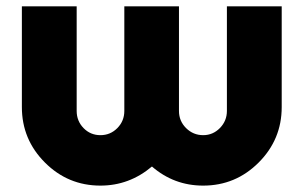

<svg xmlns="http://www.w3.org/2000/svg" viewBox="-20 -578 955 604"><path d="M295.9 5.9Q193.8 5.9 121.3 -66.7Q48.8 -139.2 48.8 -241.2V-558.1H221.2V-229Q221.2 -197.3 242.9 -175Q264.6 -152.8 295.9 -152.8Q327.1 -152.8 349.1 -175Q371.1 -197.3 371.1 -229V-558.1H543V-229Q543 -197.3 565.4 -175Q587.9 -152.8 619.1 -152.8Q649.9 -152.8 671.9 -175.3Q693.8 -197.8 693.8 -229V-558.1H866.2V-241.2Q866.2 -139.2 793.7 -66.7Q721.2 5.9 619.1 5.9Q527.3 5.9 458 -54.2Q386.7 5.9 295.9 5.9Z"/></svg>

Font: Biathlonist
Style: Bold
Weight: 700
Designer: Go4gold
Foundry: Go4gold
Version: Version 3.010;FEAKit 1.0